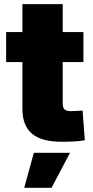

<svg xmlns="http://www.w3.org/2000/svg" viewBox="-20 -685 450 933"><path d="M385.3 -529.3V-383.3H9.8V-529.3ZM88.9 -665H284.7V-182.6Q284.7 -162.1 293.5 -153.6Q302.2 -145 326.2 -145Q337.4 -145 356.2 -146Q375 -147 381.3 -147.9L392.1 -3.4Q369.6 1 339.4 2.4Q309.1 3.9 279.3 3.9Q181.6 3.9 135.3 -35.4Q88.9 -74.7 88.9 -155.8ZM97.7 227.5 144.5 57.6H320.3L230.5 227.5Z"/></svg>

Font: Inter 24pt Black
Style: Regular
Weight: 900
Designer: Rasmus Andersson
Foundry: rsms
Version: Version 4.001;git-66647c0bb